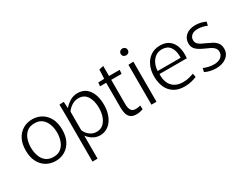

<svg xmlns="http://www.w3.org/2000/svg" viewBox="-87 -1330 2780 2169"><g transform="rotate(-30 1302.5 -245.0)"><path d="M281 11Q213 11 159 -21Q105 -53 74 -113.5Q43 -174 43 -260Q43 -346 74 -406.5Q105 -467 159 -499Q213 -531 281 -531Q348 -531 402 -499Q456 -467 487.5 -406.5Q519 -346 519 -260Q519 -174 487.5 -113.5Q456 -53 402 -21Q348 11 281 11ZM281 -41Q341 -41 378.5 -71.5Q416 -102 434 -152Q452 -202 452 -260Q452 -318 434 -368Q416 -418 378.5 -448.5Q341 -479 281 -479Q220 -479 182.5 -448.5Q145 -418 127.5 -368Q110 -318 110 -260Q110 -202 127.5 -152Q145 -102 182.5 -71.5Q220 -41 281 -41Z M634 -374Q634 -413 633.5 -450Q633 -487 632 -520L690 -523L695 -439H696Q726 -475 771 -503Q816 -531 871 -531Q965 -531 1016.5 -459.5Q1068 -388 1068 -267Q1068 -185 1041.5 -122.5Q1015 -60 968.5 -24.5Q922 11 861 11Q822 11 791 -2.5Q760 -16 737.5 -36Q715 -56 701 -75H700V224H634ZM846 -43Q898 -43 932.5 -74.5Q967 -106 984 -156.5Q1001 -207 1001 -265Q1001 -358 964 -417Q927 -476 851 -476Q804 -476 763.5 -449.5Q723 -423 701 -389V-148Q709 -123 729 -99Q749 -75 778.5 -59Q808 -43 846 -43Z M1334 11Q1281 11 1255 -13Q1229 -37 1221 -72.5Q1213 -108 1213 -144V-470H1133L1137 -517L1216 -520L1221 -638L1279 -651V-520H1418L1414 -470H1279V-153Q1279 -129 1284 -104Q1289 -79 1305.5 -62.5Q1322 -46 1357 -46Q1373 -46 1389.5 -48.5Q1406 -51 1417 -55L1420 -5Q1404 1 1381 6Q1358 11 1334 11Z M1565 -625Q1545 -625 1531.5 -637Q1518 -649 1518 -669Q1518 -689 1531.5 -701.5Q1545 -714 1565 -714Q1583 -714 1596.5 -701.5Q1610 -689 1610 -669Q1610 -649 1596.5 -637Q1583 -625 1565 -625ZM1532 -520 1598 -523V0H1532Z M1964 11Q1880 11 1825 -24.5Q1770 -60 1743.5 -121Q1717 -182 1717 -259Q1717 -338 1745 -399Q1773 -460 1824.5 -495.5Q1876 -531 1948 -531Q2021 -531 2066.5 -495.5Q2112 -460 2130.5 -397.5Q2149 -335 2140 -254H1784Q1781 -193 1800 -145Q1819 -97 1862 -69Q1905 -41 1972 -41Q2017 -41 2054 -51Q2091 -61 2112 -69L2121 -22Q2095 -10 2052.5 0.5Q2010 11 1964 11ZM1945 -483Q1895 -483 1859.5 -456.5Q1824 -430 1804.5 -387Q1785 -344 1783 -294H2082Q2083 -299 2083 -303.5Q2083 -308 2083 -311Q2083 -392 2048 -437.5Q2013 -483 1945 -483Z M2372 11Q2334 11 2296.5 2Q2259 -7 2230 -22L2241 -69Q2266 -57 2302 -48.5Q2338 -40 2374 -40Q2431 -40 2464 -66Q2497 -92 2497 -133Q2497 -164 2479 -184.5Q2461 -205 2432.5 -219Q2404 -233 2372 -247Q2340 -261 2309.5 -278.5Q2279 -296 2259 -322.5Q2239 -349 2239 -390Q2239 -452 2285 -491.5Q2331 -531 2411 -531Q2447 -531 2481.5 -522Q2516 -513 2541 -501L2530 -454Q2509 -463 2476.5 -471.5Q2444 -480 2411 -480Q2358 -480 2330.5 -455.5Q2303 -431 2303 -396Q2303 -368 2318.5 -349.5Q2334 -331 2359.5 -318Q2385 -305 2415 -292Q2449 -277 2482.5 -259Q2516 -241 2538.5 -212.5Q2561 -184 2561 -138Q2561 -71 2508.5 -30Q2456 11 2372 11Z"/></g></svg>

Font: Murecho Light
Style: Regular
Weight: 300
Designer: Neil Summerour
Foundry: Positype
Version: Version 1.010; ttfautohint (v1.8.3)